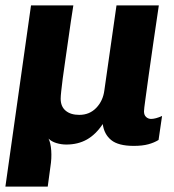

<svg xmlns="http://www.w3.org/2000/svg" viewBox="-25 -531 645 712"><path d="M-5 161 90 -511H247Q237 -448 230 -397Q223 -346 217 -306.5Q211 -267 207.5 -239Q204 -211 202 -192.5Q200 -174 200 -165Q200 -136 218.5 -120.5Q237 -105 269 -105Q307 -105 332 -131Q357 -157 362 -196L407 -511H564Q554 -442 544 -375Q534 -308 526.5 -252.5Q519 -197 514 -161.5Q509 -126 509 -118Q509 -104 517 -97Q525 -90 535 -90Q552 -90 576 -101L563 -12Q547 -2 525 4Q503 10 471 10Q414 10 387.5 -11.5Q361 -33 356 -71Q330 -32 297 -13.5Q264 5 221 5Q202 5 184 -0.5Q166 -6 155 -17Q163 -1 165 27.5Q167 56 162 87L152 161Z"/></svg>

Font: Chivo Mono
Style: Bold Italic
Weight: 700
Italic angle: -8.05°
Monospace: yes
Version: Version 1.008